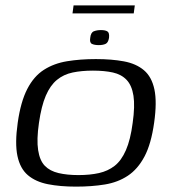

<svg xmlns="http://www.w3.org/2000/svg" viewBox="-20 -688 632 715"><path d="M263 7Q204 7 158.5 -2Q113 -11 84 -35.5Q55 -60 45 -107Q35 -154 46 -231Q57 -309 81.5 -356.5Q106 -404 143.5 -428Q181 -452 230 -460Q279 -468 337 -468Q396 -468 441.5 -459.5Q487 -451 516 -426.5Q545 -402 555 -355Q565 -308 554 -231Q543 -152 518 -105Q493 -58 456 -33.5Q419 -9 370.5 -1Q322 7 263 7ZM272 -36Q315 -36 348.5 -43.5Q382 -51 407 -70.5Q432 -90 449 -129Q466 -168 474 -230Q483 -293 477 -331.5Q471 -370 451.5 -390.5Q432 -411 400.5 -418Q369 -425 326 -425Q284 -425 250.5 -418Q217 -411 192 -390.5Q167 -370 150.5 -331.5Q134 -293 125 -230Q116 -168 122 -129Q128 -90 147 -70.5Q166 -51 198 -43.5Q230 -36 272 -36ZM348 -520Q332 -520 322.5 -524.5Q313 -529 316 -547Q318 -567 329.5 -571.5Q341 -576 356 -576Q372 -576 380 -571Q388 -566 386 -547Q383 -529 373 -524.5Q363 -520 348 -520ZM250 -638 254 -668H482L478 -638Z"/></svg>

Font: Genos
Style: Italic
Weight: 400
Italic angle: -8°
Version: Version 1.010